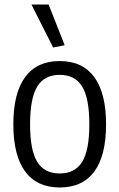

<svg xmlns="http://www.w3.org/2000/svg" viewBox="-20 -820 528 849"><path d="M244 9Q143 9 91 -62Q39 -133 39 -270Q39 -408 91 -479Q143 -550 244 -550Q345 -550 397 -479Q449 -408 449 -270Q449 -132 397 -61.5Q345 9 244 9ZM244 -53Q312 -53 343.5 -104.5Q375 -156 375 -270Q375 -385 343.5 -437Q312 -489 244 -489Q176 -489 144.5 -437Q113 -385 113 -270Q113 -156 144.5 -104.5Q176 -53 244 -53ZM215 -610 119 -800H195L266 -620Z"/></svg>

Font: Encode Sans Compressed
Style: Regular
Weight: 400
Designer: Pablo Impallari, Andres Torresi
Foundry: Pablo Impallari, Andres Torresi
Version: Version 1.000; ttfautohint (v1.00) -l 8 -r 50 -G 200 -x 14 -